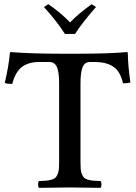

<svg xmlns="http://www.w3.org/2000/svg" viewBox="-20 -904 655 926"><path d="M368.2 -122.1Q368.2 -100.6 369.4 -86.7Q370.6 -72.8 375.5 -62.3Q380.4 -51.8 386 -46.4Q391.6 -41 404.3 -37.4Q417 -33.7 429.4 -32.7Q441.9 -31.7 464.8 -30.8Q469.2 -26.4 469.2 -14.4Q469.2 -2.4 464.8 2Q365.2 0 315.9 0Q265.6 0 168 2Q163.6 -2.4 163.6 -14.4Q163.6 -26.4 168 -30.8Q190.9 -31.7 203.4 -32.7Q215.8 -33.7 228.5 -37.4Q241.2 -41 246.8 -46.4Q252.4 -51.8 257.3 -62.3Q262.2 -72.8 263.7 -86.7Q265.1 -100.6 265.1 -122.1V-505.9Q265.1 -555.2 254.6 -580.1Q244.1 -605 217.8 -605H168.9Q117.2 -605 85.4 -580.8Q53.7 -556.6 39.1 -499Q15.1 -499 2.9 -503.9Q22.5 -586.4 27.8 -649.9Q27.8 -652.8 32.2 -652.8Q133.8 -645 265.1 -645H369.1Q501.5 -645 592.8 -652.8Q593.8 -652.8 595 -651.6Q596.2 -650.4 596.2 -649.9Q597.7 -582 608.9 -506.8Q597.7 -502 573.2 -502Q561 -558.1 527.8 -581.5Q494.6 -605 436 -605H414.1Q388.2 -605 378.2 -579.6Q368.2 -554.2 368.2 -502.9ZM293 -740.2Q258.8 -795.9 191.9 -870.1L212.9 -883.8Q275.4 -840.8 317.9 -795.9Q356 -835.9 421.9 -883.8L442.9 -870.1Q374.5 -792 341.8 -740.2Z"/></svg>

Font: Common Serif Medium
Style: Regular
Weight: 500
Designer: Philipp H. Poll, Khaled Hosny
Foundry: Stefan Peev, Context Ltd.
Version: Version 1.026